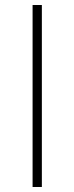

<svg xmlns="http://www.w3.org/2000/svg" viewBox="-20 -746 297 766"><path d="M110 0V-726H147V0Z"/></svg>

Font: Noto Sans TC
Style: Regular
Weight: 100
Designer: Ryoko NISHIZUKA 西塚涼子 (kana, bopomofo & ideographs); Paul D. Hunt (Latin, Greek & Cyrillic); Sandoll Communications 산돌커뮤니
Foundry: Adobe
Version: Version 2.004;hotconv 1.0.118;makeotfexe 2.5.65603